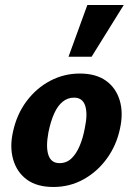

<svg xmlns="http://www.w3.org/2000/svg" viewBox="-20 -731 529 765"><path d="M193 14Q127 14 87 -15.5Q47 -45 32.5 -95.5Q18 -146 32 -207Q47 -276 86 -328Q125 -380 180 -409Q235 -438 298 -438Q362 -438 402 -409.5Q442 -381 457 -331Q472 -281 458 -218Q444 -152 406 -99.5Q368 -47 313 -16.5Q258 14 193 14ZM217 -81Q245 -81 264.5 -99.5Q284 -118 297.5 -150Q311 -182 318 -221Q330 -277 319.5 -309.5Q309 -342 275 -342Q250 -342 230 -326Q210 -310 196 -279Q182 -248 173 -204Q162 -145 173 -113Q184 -81 217 -81ZM253 -505 328 -711H473L345 -505Z"/></svg>

Font: Ysabeau Infant ExtraBold
Style: Italic
Weight: 800
Italic angle: -12°
Designer: Christian Thalmann (Catharsis Fonts)
Version: Version 2.001;gftools[0.9.30]; featfreeze: ss01,ss02,lnum